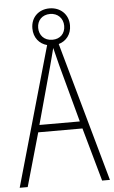

<svg xmlns="http://www.w3.org/2000/svg" viewBox="-59 -917 569 956"><g transform="rotate(-5 225.5 -438.5)"><path d="M412 0H451L256 -696C294 -707 320 -739 320 -784C320 -840 279 -877 225 -877C172 -877 132 -841 132 -785C132 -738 160 -706 198 -696L0 0H40L116 -267H337ZM227 -720C185 -720 161 -749 161 -785C161 -822 186 -849 226 -849C264 -849 291 -822 291 -784C291 -746 266 -720 227 -720ZM249 -591 327 -303H125L204 -591C212 -623 220 -649 227 -679C234 -649 242 -621 249 -591Z"/></g></svg>

Font: Noto Sans Ethiopic Condensed ExtraLight
Style: Regular
Weight: 200
Width: 3
Designer: Monotype Design Team
Foundry: Monotype Imaging Inc.
Version: Version 2.102